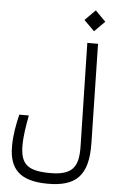

<svg xmlns="http://www.w3.org/2000/svg" viewBox="-67 -937 719 1149"><g transform="rotate(5 293.0 -362.5)"><path d="M265.1 167C429.2 167 508.3 102.1 503.9 -98.1L491.7 -693.4H427.2L440.9 -74.2C443.8 50.8 408.2 102.1 273.4 102.1C142.1 102.1 94.2 66.9 94.2 -47.4C94.2 -109.9 105.5 -168.5 116.2 -230H59.1C44.4 -168 32.2 -106.4 32.2 -38.1C32.2 96.2 94.2 167 265.1 167ZM460.9 -766.1 523.4 -828.6 460.9 -891.6 398.4 -828.6Z"/></g></svg>

Font: Cascadia Code Light
Style: Regular
Weight: 300
Monospace: yes
Designer: Aaron Bell
Foundry: Saja Typeworks
Version: Version 2404.023